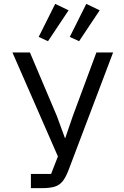

<svg xmlns="http://www.w3.org/2000/svg" viewBox="-20 -968 640 988"><path d="M139 -73H243L278 -163L44 -698H134L273 -370L314 -258H316L354 -369L476 -698H562L334 -96Q319 -56 302.5 -35.5Q286 -15 261.5 -7.5Q237 0 199 0H139ZM227 -756 179 -778 264 -948 333 -915ZM387 -756 339 -778 424 -948 493 -915Z"/></svg>

Font: Lilex Nerd Font
Style: Regular
Weight: 400
Designer: Mike Abbink, Paul van der Laan, Pieter van Rosmalen, Mikhael Khrustik
Foundry: Mikhael Khrustik
Version: Version 2.400; ttfautohint (v1.8.4.7-5d5b);Nerd Fonts 3.3.0